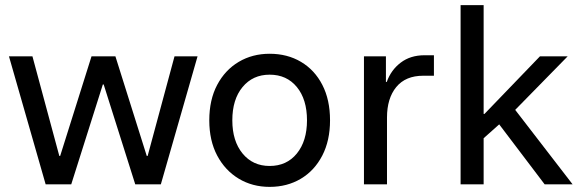

<svg xmlns="http://www.w3.org/2000/svg" viewBox="-20 -720 2270 750"><path d="M158.3 0 15 -500H106.7L211.7 -110.8H215L337.5 -500H430.8L553.3 -110.8H556.7L661.7 -500H751.7L608.3 0H508.3L385 -390H381.7L258.3 0Z M1033.3 10Q965.8 10 912.5 -22.1Q859.2 -54.2 828.3 -112.5Q797.5 -170.8 797.5 -250Q797.5 -330 828.3 -388.3Q859.2 -446.7 912.5 -478.3Q965.8 -510 1033.3 -510Q1102.5 -510 1155.8 -478.3Q1209.2 -446.7 1239.2 -388.3Q1269.2 -330 1269.2 -250Q1269.2 -170.8 1238.8 -112.1Q1208.3 -53.3 1155 -21.7Q1101.7 10 1033.3 10ZM1033.3 -71.7Q1100 -71.7 1139.6 -120.4Q1179.2 -169.2 1179.2 -250Q1179.2 -331.7 1139.6 -380Q1100 -428.3 1033.3 -428.3Q967.5 -428.3 927.5 -380Q887.5 -331.7 887.5 -250Q887.5 -169.2 927.5 -120.4Q967.5 -71.7 1033.3 -71.7Z M1401.7 0V-500H1487.5V-400H1490.8Q1507.5 -446.7 1545.4 -475.4Q1583.3 -504.2 1638.3 -504.2H1675V-424.2H1633.3Q1564.2 -424.2 1527.9 -380Q1491.7 -335.8 1491.7 -260.8V0Z M1779.2 0V-700H1869.2V-275H1872.5L2089.2 -500H2197.5L1992.5 -290.8L2216.7 0H2107.5L1930 -234.2L1869.2 -180V0Z"/></svg>

Font: Funnel Sans
Style: Regular
Weight: 400
Designer: NORD ID, Kristian Moeller
Foundry: Dicotype
Version: Version 1.000